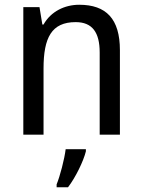

<svg xmlns="http://www.w3.org/2000/svg" viewBox="-20 -566 599 807"><path d="M313 -546C252 -546 194 -518 163 -463H158L146 -536H78V0H163V-278C163 -408 197 -473 298 -473C368 -473 399 -430 399 -345V0H484V-355C484 -487 426 -546 313 -546ZM341 70V61H256C251 103 232 175 218 209V221H266C298 179 331 111 341 70Z"/></svg>

Font: Noto Sans Arabic UI SmCn
Style: Regular
Weight: 400
Width: 4
Designer: Monotype Design Team, Nadine Chahine and Nizar Qandah
Foundry: Monotype Imaging Inc.
Version: Version 2.010